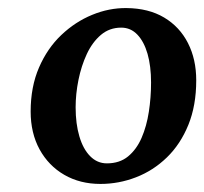

<svg xmlns="http://www.w3.org/2000/svg" viewBox="-20 -821 506 476"><path d="M293.5 -801Q348.5 -800.5 387 -777.5Q425.5 -754.5 446 -714.2Q466.5 -674 466.5 -622Q466.5 -559.5 447 -511.5Q427.5 -463.5 393.8 -430.8Q360 -398 317.2 -381.5Q274.5 -365 229 -365Q178.5 -365 139.5 -387.5Q100.5 -410 78.2 -450.5Q56 -491 56 -544.5Q56 -606 76.8 -653.8Q97.5 -701.5 132 -734.2Q166.5 -767 208.5 -784.2Q250.5 -801.5 293.5 -801ZM280.5 -752.5Q251.5 -752.5 230.2 -734.5Q209 -716.5 195.2 -687Q181.5 -657.5 174.5 -622.8Q167.5 -588 167.5 -555Q167.5 -514 176.8 -482.8Q186 -451.5 203.5 -433.8Q221 -416 245 -416Q276.5 -416 297.5 -433.2Q318.5 -450.5 331 -479.2Q343.5 -508 349 -543.8Q354.5 -579.5 354.5 -616.5Q354.5 -657 345.8 -687.5Q337 -718 320.5 -735.2Q304 -752.5 280.5 -752.5Z"/></svg>

Font: Merriweather 28pt
Style: Bold Italic
Weight: 700
Italic angle: -7.8°
Version: Version 2.101